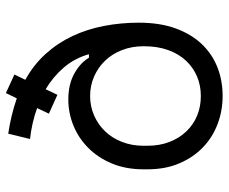

<svg xmlns="http://www.w3.org/2000/svg" viewBox="-82 -680 776 652"><g transform="rotate(-90 306.0 -354.0)"><path d="M265 -616Q215 -634 160 -640L178 -714Q240 -705 298 -685L316 -722L379 -693L361 -656Q412 -628 449 -587Q486 -546 509.5 -496Q533 -446 544 -388.5Q555 -331 555 -271Q555 -199 535.5 -145.5Q516 -92 482 -56.5Q448 -21 403 -3.5Q358 14 306 14Q256 14 211 -3Q166 -20 132 -52.5Q98 -85 77.5 -132.5Q57 -180 57 -242V-254Q57 -315 77 -362.5Q97 -410 130.5 -443Q164 -476 206.5 -493Q249 -510 294 -510Q345 -510 381.5 -490Q418 -470 436 -440H448Q434 -489 402.5 -525.5Q371 -562 329 -587L310 -547L246 -576ZM306 -60Q342 -60 372.5 -73Q403 -86 426 -110.5Q449 -135 462 -171Q475 -207 475 -254Q475 -294 462 -327.5Q449 -361 426 -385Q403 -409 372 -422.5Q341 -436 306 -436Q271 -436 240 -422.5Q209 -409 186 -385Q163 -361 150 -327.5Q137 -294 137 -254V-242Q137 -200 150 -166.5Q163 -133 186 -109Q209 -85 239.5 -72.5Q270 -60 306 -60Z"/></g></svg>

Font: Space Mono
Style: Regular
Weight: 400
Monospace: yes
Designer: Colophon Foundry / Benjamin Critton
Foundry: Colophon Foundry
Version: Version 1.000;PS 1.003;hotconv 1.0.81;makeotf.lib2.5.63406